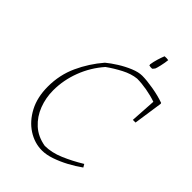

<svg xmlns="http://www.w3.org/2000/svg" viewBox="-235 -905 1014 1014"><g transform="rotate(45 271.5 -398.5)"><path d="M274 7Q218 7 168.5 -25Q119 -57 88 -115.5Q57 -174 57 -254Q57 -341 91.5 -416.5Q126 -492 181 -556Q205 -576 238.5 -597Q272 -618 307 -632.5Q342 -647 369 -647Q403 -647 452.5 -638.5Q502 -630 541 -616L543 -611L519 -447H499L508 -591Q474 -603 434 -610Q394 -617 361 -617Q321 -613 278 -590.5Q235 -568 199 -542Q147 -483 119 -409.5Q91 -336 91 -260Q91 -204 110.5 -153Q130 -102 169 -66.5Q208 -31 267 -21Q318 -21 373 -44.5Q428 -68 482 -101L492 -84Q459 -60 420.5 -39.5Q382 -19 344 -6Q306 7 274 7ZM357 -712Q357 -713 357 -715Q357 -717 356 -719Q359 -740 366 -763Q373 -786 380 -803Q388 -804 395.5 -803.5Q403 -803 408 -802Q406 -781 400 -755Q394 -729 391 -723Q390 -722 385.5 -716Q381 -710 379 -710Q370 -709 357 -712Z"/></g></svg>

Font: Labrada ExtraLight
Style: Italic
Weight: 200
Italic angle: -7°
Designer: Mercedes Jáuregui
Foundry: Omnibus-Type Team
Version: Version 1.000; ttfautohint (v1.8.4.7-5d5b)